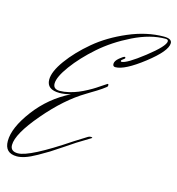

<svg xmlns="http://www.w3.org/2000/svg" viewBox="-124 -872 939 1020"><g transform="rotate(15 345.0 -362.5)"><path d="M-6 -21Q-6 -94 68.5 -193Q143 -292 254 -347Q218 -338 193 -338Q122 -338 122 -393Q122 -437 168.5 -501Q215 -565 287 -625.5Q359 -686 458.5 -728.5Q558 -771 652 -771Q696 -771 696 -746Q696 -703 595.5 -625Q495 -547 444 -547Q430 -547 430 -562Q430 -578 451 -595.5Q472 -613 479 -613Q483 -613 483 -608Q483 -604 473.5 -598Q464 -592 464 -587Q464 -583 468 -583Q496 -583 587 -654Q678 -725 678 -752Q678 -762 663 -762Q580 -762 485.5 -715.5Q391 -669 320 -606.5Q249 -544 202 -480Q155 -416 155 -380Q155 -349 191 -349Q215 -349 241.5 -355.5Q268 -362 290 -371Q312 -380 336 -393Q360 -406 374.5 -415.5Q389 -425 404.5 -435.5Q420 -446 422 -447Q427 -451 430 -451Q433 -451 433 -443V-440Q433 -436 407.5 -418.5Q382 -401 356 -386L330 -370Q226 -308 123.5 -187.5Q21 -67 21 -6Q21 29 62 29Q126 29 333 -110L400 -152Q407 -156 415 -156Q423 -156 423 -153Q423 -152 420 -150L348 -106Q339 -100 292 -68.5Q245 -37 225 -24.5Q205 -12 168.5 8.5Q132 29 106.5 37.5Q81 46 61 46Q-6 46 -6 -21Z"/></g></svg>

Font: Herr Von Muellerhoff
Style: Regular
Weight: 400
Designer: Alejandro Paul
Foundry: Alejandro Paul
Version: Version 1.000